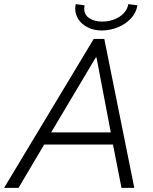

<svg xmlns="http://www.w3.org/2000/svg" viewBox="-51 -908 741 928"><path d="M401.9 -719.7H453.1L598.1 0H536.1L495.1 -209.5H162.6L38.6 0H-31.2ZM312.5 -866.7Q312.5 -876 314.9 -888.2L357.9 -882.3Q356 -871.6 356 -866.7Q356 -836.9 380.4 -820.3Q404.8 -803.7 442.9 -803.7Q474.6 -803.7 502 -814.5Q529.3 -825.2 547.1 -844.2Q564.9 -863.3 569.3 -888.2L613.3 -882.3Q607.4 -846.2 581.3 -818.4Q555.2 -790.5 517.6 -775.6Q480 -760.7 440.9 -760.7Q403.3 -760.7 374 -775.1Q344.7 -789.6 328.6 -813.7Q312.5 -837.9 312.5 -866.7ZM484.4 -268.1 415.5 -629.9H411.6L196.3 -268.1Z"/></svg>

Font: Reddit Sans Chocolate Light
Style: Italic
Weight: 300
Italic angle: -11.25°
Designer: Stephen Hutchings
Version: Version 1.013